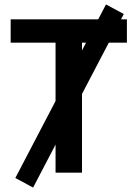

<svg xmlns="http://www.w3.org/2000/svg" viewBox="-20 -777 620 864"><path d="M28 -585V-690H551V-585H349V0H230V-585ZM49 24 457 -757 537 -714 129 67Z"/></svg>

Font: Radio Canada Medium
Style: Regular
Weight: 500
Designer: Charles Daoud, Etienne Aubert Bonn, Alexandre Saumier Demers, Jacques Le Bailly
Foundry: Radio-Canada
Version: Version 2.104; ttfautohint (v1.8.4.7-5d5b);gftools[0.9.28.de